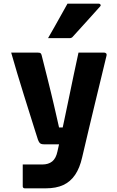

<svg xmlns="http://www.w3.org/2000/svg" viewBox="-20 -827 640 1047"><path d="M549 -540Q554 -540 558.5 -536Q563 -532 561 -524Q544 -453 528.5 -389.5Q513 -326 497.5 -261.5Q482 -197 465 -126Q448 -55 428 31Q415 89 389.5 126.5Q364 164 325 182Q286 200 229 200Q215 200 196.5 200Q178 200 160.5 200Q143 200 130.5 200Q118 200 115 200Q110 200 107 197Q104 194 104 189V70H124Q146 70 167 70Q188 70 210 70Q244 70 264.5 53.5Q285 37 293 0Q299 -25 308.5 -69Q318 -113 330 -169.5Q342 -226 355 -289Q368 -352 381.5 -416.5Q395 -481 408 -540Q424 -540 441 -540Q458 -540 475.5 -540Q493 -540 511.5 -540Q530 -540 549 -540ZM187 -540Q197 -540 201 -537Q205 -534 207 -526Q226 -452 238 -403Q250 -354 258.5 -320Q267 -286 273 -259Q279 -232 286 -202.5Q293 -173 302 -132H367L343 -40H221Q212 -40 205.5 -42Q199 -44 195 -49.5Q191 -55 187 -65Q183 -77 172 -112Q161 -147 145 -198Q129 -249 110.5 -308Q92 -367 74 -427Q56 -487 41 -540Q58 -540 76 -540Q94 -540 112 -540Q130 -540 149 -540Q168 -540 187 -540ZM348 -807Q395 -807 434 -807Q473 -807 519 -807Q525 -807 528 -802Q531 -797 526 -792Q501 -764 478 -738.5Q455 -713 431 -686.5Q407 -660 377 -627Q375 -624 370.5 -621.5Q366 -619 360 -619Q328 -619 299.5 -619Q271 -619 242 -619Q260 -650 277.5 -681Q295 -712 312.5 -743.5Q330 -775 348 -807Z"/></svg>

Font: Recursive ExtraBold
Style: Regular
Weight: 800
Version: Version 1.085